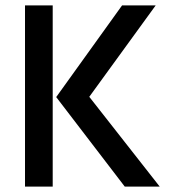

<svg xmlns="http://www.w3.org/2000/svg" viewBox="-20 -694 639 714"><path d="M176 0H73V-674H176ZM574 0H444L189 -333L434 -674H559L312 -334Z"/></svg>

Font: Hind Colombo Medium
Style: Regular
Weight: 500
Designer: Jyotish Sonowal, Aditi Pimprikar
Foundry: Indian Type Foundry
Version: Version 1.000;PS 1.0;hotconv 1.0.86;makeotf.lib2.5.63406; tt